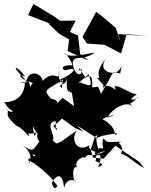

<svg xmlns="http://www.w3.org/2000/svg" viewBox="-48 -843 765 970"><path d="M237 -317C264 -343 166 -352 213 -340C170 -390 179 -383 247 -426C266 -422 275 -480 264 -397C237 -429 293 -399 289 -458C293 -395 273 -371 347 -374C297 -406 357 -427 400 -468C423 -391 418 -404 303 -448L326 -307L268 -349ZM468 -173C425 -167 437 -111 461 -63C427 -47 425 -81 440 -73C419 -82 391 -92 405 -111C348 -69 305 -130 339 -183C271 -137 248 -114 252 -127C234 -95 205 -167 207 -132C255 -135 165 -224 234 -231C233 -159 235 -224 241 -183C211 -223 215 -191 265 -244L332 -196L373 -178L340 -210L440 -146L470 -157L546 -171C517 -138 561 -191 471 -240C481 -255 578 -275 494 -249C532 -313 611 -333 622 -301C591 -354 592 -340 572 -350C582 -340 590 -283 649 -354C654 -341 576 -324 643 -366C601 -373 539 -423 531 -403C553 -365 498 -435 472 -398C472 -415 488 -399 441 -451C481 -438 411 -455 489 -550C433 -470 547 -471 533 -476C570 -485 574 -551 559 -472C507 -482 538 -491 462 -369C441 -428 450 -396 418 -403C420 -460 412 -487 342 -413C395 -479 398 -416 354 -499C337 -460 374 -523 363 -474C361 -463 328 -458 319 -527C333 -570 356 -529 431 -577C400 -575 348 -555 288 -564C258 -583 297 -576 318 -513C256 -517 264 -489 283 -488C343 -507 344 -482 252 -439C303 -424 235 -405 251 -490C252 -414 233 -502 167 -434C162 -479 87 -495 83 -417C93 -448 31 -476 79 -456C46 -506 3 -517 58 -464C41 -458 78 -431 167 -409C115 -447 107 -418 97 -369C126 -350 174 -359 116 -379C133 -358 84 -343 163 -430C77 -376 122 -413 88 -438C99 -419 22 -425 78 -429C77 -368 43 -328 -28 -326C-6 -308 -29 -316 12 -284C33 -263 -48 -300 -7 -284C-16 -251 1 -242 34 -208C79 -192 109 -125 95 -169C124 -163 151 -187 125 -155C113 -242 115 -195 142 -168C131 -130 168 -114 162 -144C114 -81 127 -68 58 -115C136 -65 95 -4 99 -21C106 -50 140 -47 113 -62C171 -60 58 -37 106 -28C148 -7 228 66 242 99C224 114 225 109 213 81C241 32 269 33 276 107C291 33 364 87 328 71C311 21 331 -14 342 7C319 -37 390 -60 376 -43C411 -82 394 -36 484 -79C459 -76 430 -68 437 -37C420 -20 504 -21 447 2C478 -60 441 -71 454 -96C491 -84 458 -106 475 -144C494 -117 506 -128 567 -127C528 -120 587 -120 562 -63C576 -75 624 -24 681 7L655 -26L535 -107L475 -41L422 -47L410 -87L432 -153ZM562 -630 536 -703C503 -730 473 -759 438 -783L369 -657L391 -623L479 -617L564 -573L592 -671L697 -660L550 -671ZM351 -630 297 -665 334 -739 257 -738 219 -764 121 -823 94 -767 101 -764 212 -721 196 -725 250 -673 301 -644 294 -585 402 -536 357 -570 346 -664 280 -692 325 -628Z"/></svg>

Font: Hussar Lance
Style: ExBd
Weight: 700
Foundry: Cannot Into Space Fonts, PlusOne Fonts
Version: Version 2.270